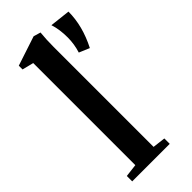

<svg xmlns="http://www.w3.org/2000/svg" viewBox="-235 -767 809 809"><g transform="rotate(-45 169.0 -363.0)"><path d="M22.5 0V-32.2L80.1 -39.1V-647.5L29.3 -660.2V-682.6L161.1 -726.1L192.9 -716.8Q189 -679.2 189 -635.3V-39.1L246.1 -32.2V0ZM247.1 -543Q259.3 -581.1 259.3 -621.1Q259.3 -669.4 247.1 -706.1L338.4 -695.8Q338.4 -610.8 293.5 -523.4Z"/></g></svg>

Font: Elstob 10pt SemiBold
Style: Regular
Weight: 600
Designer: Peter S. Baker
Version: Version 1.015